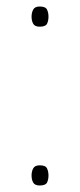

<svg xmlns="http://www.w3.org/2000/svg" viewBox="-20 -562 246 590"><path d="M102 -480Q87 -480 82 -489Q77 -498 77 -511Q77 -523 82 -532.5Q87 -542 102 -542Q120 -542 124.5 -532.5Q129 -523 129 -511Q129 -498 124.5 -489Q120 -480 102 -480ZM102 8Q87 8 82 -1Q77 -10 77 -23Q77 -35 82 -44.5Q87 -54 102 -54Q120 -54 124.5 -44.5Q129 -35 129 -23Q129 -10 124.5 -1Q120 8 102 8Z"/></svg>

Font: Noto Sans Tamil Condensed Thin
Style: Regular
Weight: 100
Width: 3
Designer: Jelle Bosma - Monotype Design Team
Foundry: Monotype Imaging Inc.
Version: Version 2.004; ttfautohint (v1.8.4.7-5d5b)